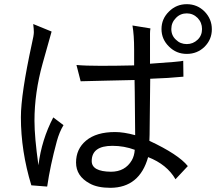

<svg xmlns="http://www.w3.org/2000/svg" viewBox="-20 -886 1040 919"><path d="M800 -747Q800 -778 822 -800Q843 -822 874 -822Q904 -822 926 -800Q947 -778 947 -747Q947 -716 926 -696Q904 -675 874 -675Q843 -675 822 -696Q800 -716 800 -747ZM874 -628Q924 -628 959 -662Q994 -697 994 -746Q994 -795 959 -831Q924 -866 874 -866Q824 -866 789 -831Q753 -796 753 -747Q753 -698 789 -663Q824 -628 874 -628ZM419 -115Q419 -188 518 -188Q574 -188 625 -169Q623 -140 611 -119Q579 -64 511 -64Q419 -65 419 -115ZM689 -134Q779 -99 820 -28L879 -91Q834 -147 695 -212Q696 -223 696 -240L699 -509Q788 -512 858 -519L857 -595Q846 -591 698 -581V-726Q698 -739 700 -750L614 -764Q622 -719 622 -648V-573Q536 -571 462 -571Q388 -571 346 -575L366 -497L489 -500Q600 -502 624 -503L625 -446Q627 -273 627 -239Q572 -254 531 -254Q441 -254 392 -213Q344 -173 344 -108Q344 -43 409 -8Q446 13 509 13Q648 12 689 -134ZM235 -324Q179 -217 164 -95Q145 -229 145 -308Q145 -442 184 -582L227 -735L139 -771Q142 -747 142 -732Q142 -717 133 -679Q80 -435 80 -325Q80 -163 130 1L205 7L206 6Q220 -92 252 -210Q264 -254 284 -287Z"/></svg>

Font: Sawarabi Gothic
Style: Regular
Weight: 400
Designer: mshio (mshio@users.sourceforge.jp)
Version: Version 20141215